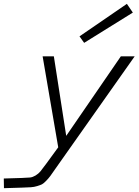

<svg xmlns="http://www.w3.org/2000/svg" viewBox="-97 -756 731 1009"><path d="M320.8 -564.9 569.8 -735.8 601.1 -689.9 345.2 -530.8ZM194.8 129.9Q176.3 156.7 167.7 168.5Q159.2 180.2 145.5 194.3Q131.8 208.5 123.5 212.6Q115.2 216.8 98.4 221.9Q81.5 227.1 64.9 228Q48.3 229 19 230L-76.2 232.9L-77.1 182.1L18.1 179.2Q47.4 178.2 61 176.8Q74.7 175.3 89.8 166.3Q105 157.2 115.5 144.5Q126 131.8 147 103L209 18.1L127 -460H186L251 -42L538.1 -460H610.8Z"/></svg>

Font: IntelOne Mono Light
Style: Italic
Weight: 300
Italic angle: -16°
Designer: Fred Shallcrass
Foundry: Frere-Jones Type LLC
Version: Version 1.200;hotconv 1.1.0;makeotfexe 2.6.0;FJTRelease1.2